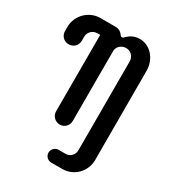

<svg xmlns="http://www.w3.org/2000/svg" viewBox="-243 -794 1041 1147"><g transform="rotate(30 277.5 -220.5)"><path d="M277.8 -530.8C277.8 -562 306.2 -585.4 336.9 -585.4C368.7 -585.4 394.5 -559.6 394.5 -527.3V85.9C394.5 117.7 370.6 143.1 338.4 143.1H290.5C267.1 143.1 246.6 163.1 246.6 187.5C246.6 211.9 267.1 231.4 290.5 231.4H366.7C446.8 231.4 510.3 166.5 510.3 86.9L509.8 -528.8C509.8 -608.4 452.6 -673.3 381.8 -673.3C342.3 -673.3 318.4 -657.2 299.8 -640.1C293.9 -634.3 289.1 -627.9 281.2 -627.9C272.9 -627.9 270 -634.8 266.6 -639.6C256.3 -653.8 239.3 -663.6 220.2 -663.6H113.8C34.7 -663.6 -30.8 -598.6 -30.8 -519V-489.7C-30.8 -457.5 -4.9 -432.6 26.4 -432.6C59.6 -432.6 85 -457.5 85 -489.7V-517.6C85 -548.8 108.9 -574.2 140.6 -575.7H162.6V-47.9C162.6 -16.6 188.5 9.3 221.2 9.3C252.9 9.3 277.8 -16.6 277.8 -47.9Z"/></g></svg>

Font: Supermercado One
Style: Regular
Weight: 400
Designer: James Grieshaber
Foundry: James Grieshaber
Version: Version 1.002